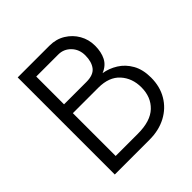

<svg xmlns="http://www.w3.org/2000/svg" viewBox="-179 -792 923 923"><g transform="rotate(-45 283.0 -330.0)"><path d="M533 -206Q533 -145 505.5 -98.5Q478 -52 429 -26Q380 0 316 0H80V-660H296Q341 -660 376 -638.5Q411 -617 431 -582Q451 -547 451 -505Q451 -462 435.5 -431.5Q420 -401 383 -386Q421 -380 455.5 -358.5Q490 -337 511.5 -299Q533 -261 533 -206ZM298 -411Q346 -411 365.5 -436.5Q385 -462 385 -505Q385 -546 359 -573Q333 -600 296 -600H146V-411ZM297 -60Q383 -60 425 -100Q467 -140 467 -206Q467 -268 429.5 -309.5Q392 -351 319 -351H146V-60Z"/></g></svg>

Font: Lil Grotesk
Style: Regular
Weight: 400
Designer: Bastien Sozeau
Foundry: NBR — Bastien Sozeau
Version: Version 4.002; ttfautohint (v1.8.4.7-5d5b)